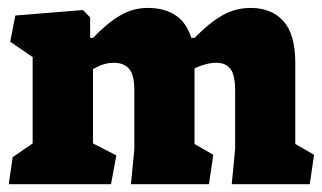

<svg xmlns="http://www.w3.org/2000/svg" viewBox="-20 -474 829 494"><path d="M325.7 -241.2V-92.3L323.7 -69.8L316.9 0H517.6L528.8 -75.7L480.5 -103.5V-298.3Q512.2 -312.5 536.6 -312.5Q561 -312.5 573 -296.6Q585 -280.8 585 -241.2V-92.3L583 -69.8L576.2 0H776.9L788.1 -75.7L739.7 -103.5V-313Q739.7 -385.7 709.2 -419.7Q678.7 -453.6 625 -453.6Q585.4 -453.6 551.8 -434.3Q518.1 -415 480.5 -376.5H472.2Q460 -416 431.4 -434.8Q402.8 -453.6 360.4 -453.6Q321.8 -453.6 289.1 -434.3Q256.3 -415 219.2 -376.5H211.9V-429.2L193.4 -448.2L19.5 -434.1L6.3 -366.7L64 -327.1V-105L12.7 -69.8L2.4 0H265.6L279.3 -74.2L219.2 -105V-296.4Q248 -312.5 272 -312.5Q299.3 -312.5 312.5 -296.6Q325.7 -280.8 325.7 -241.2Z"/></svg>

Font: Neuton ExtraBold
Style: Regular
Weight: 800
Designer: Brian M Zick
Foundry: Brian M Zick
Version: Version 1.560